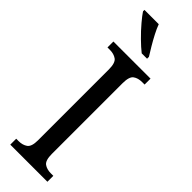

<svg xmlns="http://www.w3.org/2000/svg" viewBox="-311 -935 940 940"><g transform="rotate(45 159.0 -465.5)"><path d="M31 0V-41H48Q75 -41 93.5 -54Q112 -67 112 -111V-601Q112 -647 93.5 -660Q75 -673 48 -673H31V-714H288V-673H271Q243 -673 225 -660Q207 -647 207 -601V-112Q207 -67 225 -54Q243 -41 271 -41H288V0ZM170 -771Q147 -789 118 -817.5Q89 -846 64.5 -875Q40 -904 29 -921V-931H128Q136 -909 150 -882Q164 -855 179.5 -829Q195 -803 207 -784V-771Z"/></g></svg>

Font: Noto Serif Myanmar Cond
Style: Regular
Weight: 400
Width: 3
Designer: Ben Mitchell and the Monotype Design Team
Foundry: Monotype Imaging Inc.
Version: Version 2.106; ttfautohint (v1.8.4.7-5d5b)